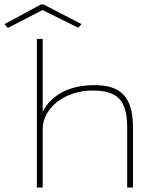

<svg xmlns="http://www.w3.org/2000/svg" viewBox="-61 -839 706 859"><path d="M-26 -714 129 -794 289 -715 304 -731 134 -819H122L-41 -731ZM104 0H130V-261C130 -359 234 -434 351 -434C462 -434 508 -395 508 -267V0H534V-269C534 -421 464 -458 361 -458C250 -458 169 -415 130 -339V-665H104Z"/></svg>

Font: Inconsolata Expanded ExtraLight
Style: Regular
Weight: 200
Width: 7
Monospace: yes
Designer: Raph Levien, Cyreal, Brenton Simpson
Foundry: Raph Levien, Cyreal, Google
Version: Version 3.100